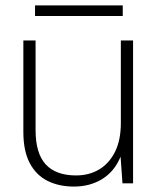

<svg xmlns="http://www.w3.org/2000/svg" viewBox="-20 -675 582 707"><path d="M252 12Q197 12 155 -9Q113 -30 89.5 -74.5Q66 -119 66 -189V-526H111V-196Q111 -110 148.5 -69.5Q186 -29 260 -29Q308 -29 345 -51Q382 -73 403.5 -116Q425 -159 425 -222V-526H470V0H431L424 -98Q401 -43 356 -15.5Q311 12 252 12ZM109 -616V-655H432V-616Z"/></svg>

Font: DM Sans 9pt ExtraLight
Style: Regular
Weight: 250
Version: Version 4.004;gftools[0.9.30]